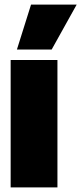

<svg xmlns="http://www.w3.org/2000/svg" viewBox="-20 -809 351 829"><path d="M26 0V-550H228V0ZM53 -595 114 -789H311L203 -595Z"/></svg>

Font: Georama SemiCondensed Black
Style: Regular
Weight: 900
Width: 4
Designer: Jean-Baptiste Levee
Foundry: Production Type
Version: Version 1.001